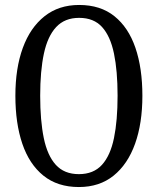

<svg xmlns="http://www.w3.org/2000/svg" viewBox="-20 -744 636 774"><path d="M298 10Q212 10 155 -36Q98 -82 70 -164.5Q42 -247 42 -358Q42 -469 72 -551Q102 -633 159.5 -678.5Q217 -724 299 -724Q385 -724 441.5 -678.5Q498 -633 526 -551Q554 -469 554 -358Q554 -247 524.5 -164.5Q495 -82 438 -36Q381 10 298 10ZM298 -42Q357 -42 391 -79.5Q425 -117 439.5 -187.5Q454 -258 454 -358Q454 -458 439.5 -528Q425 -598 391.5 -635Q358 -672 299 -672Q241 -672 206.5 -635Q172 -598 157 -528Q142 -458 142 -358Q142 -258 156.5 -187.5Q171 -117 205 -79.5Q239 -42 298 -42Z"/></svg>

Font: Noto Serif ExtraCondensed
Style: Regular
Weight: 400
Width: 2
Designer: Monotype Design Team
Foundry: Monotype Imaging Inc.
Version: Version 2.013